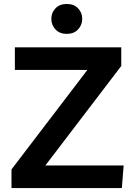

<svg xmlns="http://www.w3.org/2000/svg" viewBox="-20 -949 663 969"><path d="M38 0V-94L421 -596H55V-710H592V-616L209 -114H604L595 0ZM317 -778Q281 -778 260 -800.5Q239 -823 239 -854Q239 -885 260 -907Q281 -929 317 -929Q353 -929 374 -907Q395 -885 395 -854Q395 -823 374 -800.5Q353 -778 317 -778Z"/></svg>

Font: Livvic SemiBold
Style: Regular
Weight: 600
Designer: Jacques Le Bailly, Baron von Fonthausen
Version: Version 1.001; ttfautohint (v1.8.2)